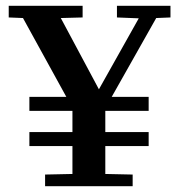

<svg xmlns="http://www.w3.org/2000/svg" viewBox="-20 -640 616 660"><path d="M135 -40 229 -42V-138H81V-186H229V-259H81V-307H208L59 -578L10 -580V-620H264V-580L189 -578L320 -333L457 -577L382 -580V-620H566V-580L517 -578L364 -307H491V-259H342V-186H491V-138H342V-42L436 -40V0H135Z"/></svg>

Font: Minipax
Style: Bold
Weight: 500
Designer: Raphaël Ronot, Igor Stepanchenko (Cyrillic)
Foundry: steppetype
Version: Version 1.002